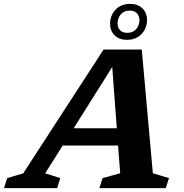

<svg xmlns="http://www.w3.org/2000/svg" viewBox="-84 -968 948 988"><path d="M702.5 -76.5 785.5 -51.5 769 0H427.5L444 -51.5L534.5 -76.5L523.5 -219H238.5L148.5 -76L226 -51.5L210.5 0H-63.5L-47 -51.5L35.5 -76L449 -713H645.5ZM295 -308H517L493.5 -623ZM586 -948Q625 -948 648.8 -925Q672.5 -902 672.5 -865.5Q672.5 -822.5 644.2 -792.8Q616 -763 568.5 -763Q529.5 -763 506 -786Q482.5 -809 482.5 -845.5Q482.5 -888.5 510.5 -918.2Q538.5 -948 586 -948ZM570.5 -799Q601 -799 617.2 -818.5Q633.5 -838 633.5 -863.5Q633.5 -886.5 620.2 -900Q607 -913.5 584 -913.5Q553.5 -913.5 537.2 -893.8Q521 -874 521 -847Q521 -825.5 534.2 -812.2Q547.5 -799 570.5 -799Z"/></svg>

Font: Newsreader 6pt SemiBold
Style: Italic
Weight: 600
Italic angle: -17°
Designer: Hugues Gentile
Foundry: Production Type
Version: Version 1.003; ttfautohint (v1.8.3)